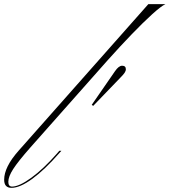

<svg xmlns="http://www.w3.org/2000/svg" viewBox="-89 -894 815 923"><path d="M-34 9Q-69 9 -69 -30Q-69 -91 0 -169L624 -874H706Q685 -864 642.5 -825.5Q600 -787 545 -730Q490 -673 430 -606L57 -185Q-2 -118 -25.5 -81.5Q-49 -45 -49 -20Q-49 3 -31 3Q3 3 61.5 -39.5Q120 -82 185 -156L196 -169H206L197 -159Q126 -78 66.5 -34.5Q7 9 -34 9ZM359 -385 352 -390 464 -552Q482 -578 498 -578Q516 -578 516 -561Q516 -553 510 -544Q504 -535 488 -519Z"/></svg>

Font: Ballet 16pt
Style: Regular
Weight: 400
Designer: Maximiliano R. Sproviero
Foundry: Omnibus-Type
Version: Version 1.100; ttfautohint (v1.8.3)